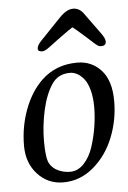

<svg xmlns="http://www.w3.org/2000/svg" viewBox="-49 -666 477 716"><g transform="rotate(-5 189.5 -308.0)"><path d="M192.4 -524.9Q183.6 -518.6 172.6 -510.3Q161.6 -502 155.8 -497.6Q149.9 -493.2 143.3 -488.8Q136.7 -484.4 132.1 -482.7Q127.4 -481 123.5 -481Q106 -481 107.4 -494.1Q108.9 -505.9 124 -521.5L199.2 -600.1Q227.1 -629.4 251.5 -629.4Q274.4 -629.4 290 -608.4L347.7 -528.8Q363.8 -507.3 362.3 -494.1Q360.8 -481 343.3 -481Q339.4 -481 335.2 -482.7Q331.1 -484.4 325.4 -489Q319.8 -493.7 315.2 -497.8Q310.5 -502 301.3 -510.5Q292 -519 285.2 -524.9Q251.5 -554.7 243.2 -560.5Q235.4 -556.2 192.4 -524.9ZM24.9 -135.7Q24.9 -207 49.1 -271.5Q73.2 -335.9 116.2 -377Q169.9 -427.7 249.5 -427.7Q303.2 -427.7 338.9 -388.7Q374.5 -349.6 374.5 -272.9Q374.5 -201.7 348.4 -136.7Q322.3 -71.8 272.2 -29.5Q222.2 12.7 159.7 12.7Q102.1 12.7 63.5 -29.3Q24.9 -71.3 24.9 -135.7ZM188 -24.4Q217.3 -24.4 240 -48.6Q262.7 -72.8 274.7 -110.1Q286.6 -147.5 292.5 -185.1Q298.3 -222.7 298.3 -256.8Q298.3 -293.5 290.8 -321Q283.2 -348.6 271.2 -363.3Q259.3 -377.9 246.1 -385Q232.9 -392.1 219.2 -392.1Q175.8 -392.1 152.8 -359.4Q127.4 -323.2 114 -264.2Q100.6 -205.1 100.6 -146.5Q100.6 -82 112.3 -62Q123.5 -43 144.5 -33.7Q165.5 -24.4 188 -24.4Z"/></g></svg>

Font: Cooper*
Style: Italic
Weight: 400
Italic angle: -7°
Designer: Owen Earl
Foundry: indestructible type*
Version: Version 0.001